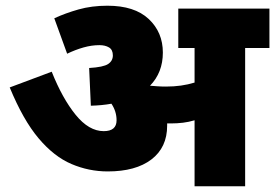

<svg xmlns="http://www.w3.org/2000/svg" viewBox="-20 -652 963 672"><path d="M565 -212Q565 -136 510 -94Q455 -52 357 -52Q291 -52 230 -78Q169 -104 115 -168Q61 -232 14 -346L161 -401Q198 -308 244.5 -250.5Q291 -193 343 -193Q388 -193 388 -231Q388 -262 370 -289Q337 -283 298 -282L292 -414Q342 -417 358.5 -428Q375 -439 375 -458Q375 -478 361.5 -486Q348 -494 328 -494Q301 -494 272.5 -486Q244 -478 215 -464L170 -588Q209 -606 255 -619Q301 -632 356 -632Q451 -632 500.5 -585.5Q550 -539 550 -468Q550 -398 505 -352Q517 -351 531 -350Q545 -349 561 -349Q589 -349 613.5 -352.5Q638 -356 661 -363V-484H604V-622H923V-484H838V0H661V-231Q641 -225 620.5 -222.5Q600 -220 578 -220Q571 -220 565 -220Q565 -217 565 -212Z"/></svg>

Font: Noto Sans Devanagari UI Black
Style: Regular
Weight: 900
Designer: Jelle Bosma - Monotype Design Team
Foundry: Monotype Imaging Inc.
Version: Version 2.003; ttfautohint (v1.8.4.7-5d5b)